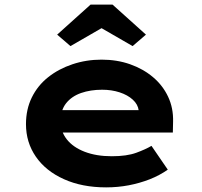

<svg xmlns="http://www.w3.org/2000/svg" viewBox="-20 -800 874 830"><path d="M438.9 10Q335 10 256.4 -25.4Q177.8 -60.7 135 -122.7Q92.3 -184.6 92.3 -263.3Q92.3 -327.2 117.5 -378.7Q142.8 -430.2 188.1 -466.2Q233.4 -502.2 293.2 -522.2Q353 -542.2 419 -542.2Q485.6 -542.2 542.2 -522.3Q598.7 -502.4 641.2 -466.7Q683.6 -431 706.7 -381.9Q729.8 -332.8 728.2 -274L727.2 -227H202.9L179.9 -323.9H596.8L579.6 -301.9V-322.4Q576.3 -348.9 554 -369.2Q531.8 -389.5 497.1 -400.8Q462.5 -412.1 421.3 -412.1Q371.1 -412.1 330.3 -397.9Q289.6 -383.6 265.7 -353.5Q241.9 -323.4 241.9 -275.5Q241.9 -231.8 268.8 -197.6Q295.7 -163.4 345.9 -144Q396.1 -124.6 463.4 -124.6Q528.2 -124.6 569.1 -139.6Q610 -154.6 634.8 -169.5L705.3 -66.6Q669.9 -41.7 626.8 -24.8Q583.7 -8 536.5 1Q489.3 10 438.9 10ZM284.6 -600.7 227.1 -650.3 371.4 -780H466.6L610.9 -650.3L553.3 -600.7L404 -686.9H434Z"/></svg>

Font: Lexend Peta
Style: Regular
Weight: 400
Designer: Bonnie Shaver-Troup, Thomas Jockin
Foundry: Lexend
Version: Version 1.007